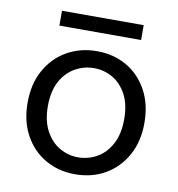

<svg xmlns="http://www.w3.org/2000/svg" viewBox="-76 -722 745 803"><g transform="rotate(10 296.0 -320.0)"><path d="M295 12Q225 12 169 -20Q113 -52 80.5 -111Q48 -170 48 -249Q48 -329 81 -388Q114 -447 170.5 -479Q227 -511 297 -511Q368 -511 423.5 -479Q479 -447 511.5 -388Q544 -329 544 -249Q544 -170 511 -111Q478 -52 422 -20Q366 12 295 12ZM295 -60Q338 -60 375 -81Q412 -102 435 -144.5Q458 -187 458 -250Q458 -313 435.5 -355Q413 -397 376.5 -418Q340 -439 297 -439Q255 -439 217.5 -418Q180 -397 157 -355Q134 -313 134 -249Q134 -187 157 -144.5Q180 -102 216.5 -81Q253 -60 295 -60ZM123 -589V-652H470V-589Z"/></g></svg>

Font: DM Sans 20pt
Style: Regular
Weight: 400
Version: Version 4.004;gftools[0.9.30]